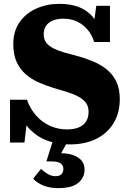

<svg xmlns="http://www.w3.org/2000/svg" viewBox="-20 -740 667 997"><path d="M327 -68Q363 -68 388 -78Q413 -88 426.5 -108.5Q440 -129 440 -160Q440 -187 426.5 -205.5Q413 -224 388.5 -237.5Q364 -251 330.5 -261.5Q297 -272 256 -284Q217 -296 180 -312.5Q143 -329 113.5 -354.5Q84 -380 66.5 -418Q49 -456 49 -511Q49 -578 81.5 -624.5Q114 -671 168.5 -695.5Q223 -720 288 -720Q343 -720 385.5 -705Q428 -690 459 -655.5Q490 -621 511 -563L461 -570L480 -710H551V-522H469Q457 -561 433 -588Q409 -615 378 -629Q347 -643 310 -643Q276 -643 253 -633Q230 -623 218.5 -605Q207 -587 207 -561Q207 -535 220.5 -518Q234 -501 257.5 -489Q281 -477 312 -468Q343 -459 379 -450Q423 -438 462.5 -421.5Q502 -405 533.5 -380Q565 -355 583.5 -317.5Q602 -280 602 -225Q602 -154 570 -101Q538 -48 480 -19Q422 10 341 10Q283 10 230.5 -8Q178 -26 137.5 -66Q97 -106 73 -175L126 -162L107 0H32V-222H120Q137 -174 168.5 -139Q200 -104 241 -86Q282 -68 327 -68ZM330 -4 291 68 282 56Q323 54 354 63.5Q385 73 402 92Q419 111 419 141Q419 165 408.5 183.5Q398 202 380.5 214Q363 226 338.5 231.5Q314 237 285 237Q239 237 206.5 224Q174 211 152 188L193 137Q205 148 217 156.5Q229 165 241.5 170Q254 175 268 175Q288 175 298.5 165Q309 155 309 137Q309 119 295 108.5Q281 98 244 98H221L253 -4Z"/></svg>

Font: Roboto Serif 36pt
Style: Bold
Weight: 700
Version: Version 1.008